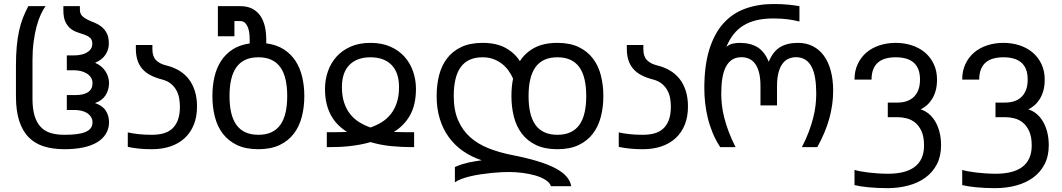

<svg xmlns="http://www.w3.org/2000/svg" viewBox="-20 -747 5394 975"><path d="M306.6 10.7Q249.5 10.7 204.1 -3.2Q158.7 -17.1 127 -48.6Q95.2 -80.1 78.1 -131.6Q61 -183.1 61 -258.3V-412.1Q61 -466.3 64.9 -509.8Q68.8 -553.2 76.7 -589.4Q84.5 -625.5 96.4 -656.2Q108.4 -687 124 -715.8H211.9Q199.2 -699.7 187.3 -673.8Q175.3 -647.9 166 -613.3Q156.7 -578.6 150.9 -535.4Q145 -492.2 145 -441.9V-245.6Q145 -193.4 155.8 -158.4Q166.5 -123.5 187 -102.1Q207.5 -80.6 237.5 -71.5Q267.6 -62.5 306.6 -62.5Q342.3 -62.5 368.4 -65.7Q394.5 -68.8 413.1 -76.4Q431.6 -84 440.7 -96.2Q449.7 -108.4 449.7 -125.5Q449.7 -142.1 441.2 -154.5Q432.6 -167 419.4 -174.6Q406.2 -182.1 390.1 -185.3Q374 -188.5 358.9 -188.5H319.3V-264.2H360.8Q380.9 -264.2 397.2 -267.3Q413.6 -270.5 425.3 -277.8Q437 -285.2 443.4 -296.6Q449.7 -308.1 449.7 -325.2Q449.7 -341.8 441.2 -354.2Q432.6 -366.7 419.4 -374.5Q406.2 -382.3 390.1 -386.2Q374 -390.1 358.9 -390.1H319.3V-465.8H357.9Q373 -465.8 389.2 -468.8Q405.3 -471.7 418.5 -478.8Q431.6 -485.8 440.2 -497.1Q448.7 -508.3 448.7 -525.4Q448.7 -544.9 437.7 -554.7Q426.8 -564.5 410.6 -570.3Q394.5 -576.2 375.2 -582.3Q356 -588.4 339.8 -600.6Q323.7 -612.8 312.7 -635Q301.8 -657.2 301.8 -695.3V-715.8H385.7V-698.2Q385.7 -678.2 396.7 -666.7Q407.7 -655.3 423.8 -647.5Q439.9 -639.6 459.2 -632.1Q478.5 -624.5 494.6 -612.1Q510.7 -599.6 521.7 -579.3Q532.7 -559.1 532.7 -525.4Q532.7 -494.6 515.4 -468.8Q498 -442.9 462.9 -428.2Q498 -412.6 515.9 -384.5Q533.7 -356.4 533.7 -325.2Q533.7 -290.5 515.9 -262.9Q498 -235.4 462.4 -223.6Q500.5 -210.9 517.1 -185.1Q533.7 -159.2 533.7 -126Q533.7 -94.2 518.1 -68.1Q502.4 -42 473.6 -24.7Q444.8 -7.3 403.1 1.7Q361.3 10.7 306.6 10.7Z M752 -62.5Q782.7 -62.5 808.6 -69.3Q834.5 -76.2 853.3 -92.5Q872.1 -108.9 882.8 -136.5Q893.6 -164.1 893.6 -205.6Q893.6 -225.1 890.1 -246.3Q886.7 -267.6 876.7 -286.6Q866.7 -305.7 849.1 -320.8Q831.5 -335.9 803.2 -343.3Q769 -352.1 743.9 -365.2Q718.8 -378.4 702.4 -397.5Q686 -416.5 678 -441.7Q669.9 -466.8 669.9 -500V-518.6H753.9V-496.1Q753.9 -460 772.7 -441.2Q791.5 -422.4 824.7 -414.6Q859.4 -406.2 888.2 -389.4Q917 -372.6 937.5 -346.7Q958 -320.8 969.2 -285.6Q980.5 -250.5 980.5 -206.1Q980.5 -153.8 964.1 -113.5Q947.8 -73.2 918 -45.7Q888.2 -18.1 845.9 -3.7Q803.7 10.7 752 10.7Q732.9 10.7 717 10Q701.2 9.3 687 7.8Q672.9 6.3 658.7 4.2Q644.5 2 628.9 -1V-74.7Q652.8 -69.3 682.6 -65.9Q712.4 -62.5 752 -62.5Z M1086.4 -715.8H1200.2Q1234.9 -715.8 1259.8 -703.4Q1284.7 -690.9 1300.8 -668.5Q1316.9 -646 1324.5 -614.7Q1332 -583.5 1332 -545.9V-526.9Q1384.3 -520 1420.9 -496.6Q1457.5 -473.1 1480.7 -437.5Q1503.9 -401.9 1514.6 -356.2Q1525.4 -310.5 1525.4 -259.3Q1525.4 -203.1 1512.7 -154.1Q1500 -105 1472.2 -68.4Q1444.3 -31.7 1399.9 -10.5Q1355.5 10.7 1292 10.7Q1228 10.7 1183.6 -10.5Q1139.2 -31.7 1111.3 -68.4Q1083.5 -105 1071 -154.1Q1058.6 -203.1 1058.6 -259.3Q1058.6 -310.1 1068.8 -355.5Q1079.1 -400.9 1101.8 -436.3Q1124.5 -471.7 1160.4 -495.4Q1196.3 -519 1248 -526.4V-543Q1248 -551.8 1247.1 -567.9Q1246.1 -584 1241.5 -600.1Q1236.8 -616.2 1226.8 -628.2Q1216.8 -640.1 1199.2 -640.1H1170.4V-563H1086.4ZM1145.5 -259.3Q1145.5 -212.4 1153.8 -175.8Q1162.1 -139.2 1179.7 -114Q1197.3 -88.9 1225.1 -75.7Q1252.9 -62.5 1292 -62.5Q1331.1 -62.5 1358.9 -75.7Q1386.7 -88.9 1404.3 -114Q1421.9 -139.2 1430.2 -175.8Q1438.5 -212.4 1438.5 -259.3Q1438.5 -306.2 1430.2 -342.8Q1421.9 -379.4 1404.3 -404.5Q1386.7 -429.7 1358.9 -442.9Q1331.1 -456.1 1292 -456.1Q1252.9 -456.1 1225.1 -442.9Q1197.3 -429.7 1179.7 -404.5Q1162.1 -379.4 1153.8 -342.8Q1145.5 -306.2 1145.5 -259.3Z M1861.3 -529.3Q1919.4 -529.3 1962.6 -510Q2005.9 -490.7 2034.7 -458.3Q2063.5 -425.8 2077.9 -383.5Q2092.3 -341.3 2092.3 -295.9Q2092.3 -215.8 2062.5 -162.4Q2032.7 -108.9 1980 -77.1Q1990.2 -76.7 2001.7 -76.4Q2013.2 -76.2 2024.4 -75.9Q2035.6 -75.7 2046.1 -75.7Q2056.6 -75.7 2064.9 -75.7H2083V0H2064.9Q2020.5 0 1967.5 -4.9Q1914.6 -9.8 1861.3 -25.4Q1835 -17.6 1807.9 -12.7Q1780.8 -7.8 1754.9 -4.9Q1729 -2 1704.3 -1Q1679.7 0 1657.7 0H1639.6V-75.7H1657.7Q1666 -75.7 1676.5 -75.7Q1687 -75.7 1698.2 -75.9Q1709.5 -76.2 1720.7 -76.4Q1731.9 -76.7 1742.2 -77.1Q1715.8 -93.8 1695.1 -115Q1674.3 -136.2 1659.9 -163.1Q1645.5 -189.9 1637.9 -222.9Q1630.4 -255.9 1630.4 -295.9Q1630.4 -341.3 1644.8 -383.5Q1659.2 -425.8 1688 -458.3Q1716.8 -490.7 1760 -510Q1803.2 -529.3 1861.3 -529.3ZM1716.3 -304.7Q1716.3 -259.3 1727.8 -225.1Q1739.3 -190.9 1759 -166.5Q1778.8 -142.1 1805.2 -126Q1831.5 -109.9 1861.3 -99.6Q1891.1 -109.9 1917.5 -126Q1943.8 -142.1 1963.6 -166.5Q1983.4 -190.9 1994.9 -225.1Q2006.3 -259.3 2006.3 -304.7Q2006.3 -378.9 1968 -417.5Q1929.7 -456.1 1861.3 -456.1Q1793 -456.1 1754.6 -417.5Q1716.3 -378.9 1716.3 -304.7Z M2284.2 -259.3Q2284.2 -187.5 2306.2 -136.7Q2328.1 -85.9 2366.9 -51Q2405.8 -16.1 2459.5 5.4Q2513.2 26.9 2577.1 39.6Q2652.3 54.2 2707.3 70.8Q2762.2 87.4 2799.1 106.7Q2835.9 126 2856 148.7Q2876 171.4 2880.9 198.7H2777.8Q2772 180.2 2750.2 166.5Q2728.5 152.8 2698.2 144Q2668 135.3 2633.1 130.9Q2598.1 126.5 2566.9 126.5Q2550.3 126.5 2527.1 127.4Q2503.9 128.4 2477.8 131.1Q2451.7 133.8 2424.3 137.7Q2397 141.6 2371.6 147.5Q2346.2 153.3 2325 161.1Q2303.7 168.9 2290 178.7V101.1Q2310.1 92.3 2327.4 86.9Q2344.7 81.5 2360.8 77.9Q2377 74.2 2392.8 72Q2408.7 69.8 2426.3 66.9Q2374 49.8 2331.8 20.5Q2289.6 -8.8 2259.5 -49.8Q2229.5 -90.8 2213.4 -143.3Q2197.3 -195.8 2197.3 -259.3Q2197.3 -315.4 2209.7 -364.5Q2222.2 -413.6 2250 -450.2Q2277.8 -486.8 2322.3 -508.1Q2366.7 -529.3 2430.7 -529.3Q2500 -529.3 2546.4 -504.2Q2592.8 -479 2620.1 -436.5Q2647 -479 2693.8 -504.2Q2740.7 -529.3 2810.5 -529.3Q2874 -529.3 2918.5 -508.1Q2962.9 -486.8 2990.7 -450.2Q3018.6 -413.6 3031.2 -364.5Q3043.9 -315.4 3043.9 -259.3Q3043.9 -203.1 3031.2 -154.1Q3018.6 -105 2990.7 -68.4Q2962.9 -31.7 2918.5 -10.5Q2874 10.7 2810.5 10.7Q2746.6 10.7 2702.1 -10.5Q2657.7 -31.7 2629.9 -68.4Q2602.1 -105 2589.6 -154.1Q2577.1 -203.1 2577.1 -259.3Q2577.1 -282.7 2579.1 -304.7Q2581.1 -326.7 2585.4 -347.7Q2576.7 -368.2 2562.7 -387.7Q2548.8 -407.2 2529.8 -422.4Q2510.7 -437.5 2486.1 -446.8Q2461.4 -456.1 2430.7 -456.1Q2391.6 -456.1 2363.8 -442.9Q2335.9 -429.7 2318.4 -404.5Q2300.8 -379.4 2292.5 -342.8Q2284.2 -306.2 2284.2 -259.3ZM2664.1 -259.3Q2664.1 -212.4 2672.4 -175.8Q2680.7 -139.2 2698.2 -114Q2715.8 -88.9 2743.7 -75.7Q2771.5 -62.5 2810.5 -62.5Q2849.6 -62.5 2877.4 -75.7Q2905.3 -88.9 2922.9 -114Q2940.4 -139.2 2948.7 -175.8Q2957 -212.4 2957 -259.3Q2957 -306.2 2948.7 -342.8Q2940.4 -379.4 2922.9 -404.5Q2905.3 -429.7 2877.4 -442.9Q2849.6 -456.1 2810.5 -456.1Q2771.5 -456.1 2743.7 -442.9Q2715.8 -429.7 2698.2 -404.5Q2680.7 -379.4 2672.4 -342.8Q2664.1 -306.2 2664.1 -259.3Z M3245.1 -62.5Q3275.9 -62.5 3301.8 -69.3Q3327.6 -76.2 3346.4 -92.5Q3365.2 -108.9 3376 -136.5Q3386.7 -164.1 3386.7 -205.6Q3386.7 -225.1 3383.3 -246.3Q3379.9 -267.6 3369.9 -286.6Q3359.9 -305.7 3342.3 -320.8Q3324.7 -335.9 3296.4 -343.3Q3262.2 -352.1 3237.1 -365.2Q3211.9 -378.4 3195.6 -397.5Q3179.2 -416.5 3171.1 -441.7Q3163.1 -466.8 3163.1 -500V-518.6H3247.1V-496.1Q3247.1 -460 3265.9 -441.2Q3284.7 -422.4 3317.9 -414.6Q3352.5 -406.2 3381.3 -389.4Q3410.2 -372.6 3430.7 -346.7Q3451.2 -320.8 3462.4 -285.6Q3473.6 -250.5 3473.6 -206.1Q3473.6 -153.8 3457.3 -113.5Q3440.9 -73.2 3411.1 -45.7Q3381.3 -18.1 3339.1 -3.7Q3296.9 10.7 3245.1 10.7Q3226.1 10.7 3210.2 10Q3194.3 9.3 3180.2 7.8Q3166 6.3 3151.9 4.2Q3137.7 2 3122.1 -1V-74.7Q3146 -69.3 3175.8 -65.9Q3205.6 -62.5 3245.1 -62.5Z M3841.8 -309.6Q3841.8 -351.1 3834.2 -379.4Q3826.7 -407.7 3813.5 -424.8Q3800.3 -441.9 3782.7 -449.2Q3765.1 -456.5 3745.6 -456.5Q3716.8 -456.5 3697.3 -443.6Q3677.7 -430.7 3665.5 -406.5Q3653.3 -382.3 3647.9 -348.1Q3642.6 -314 3642.6 -271.5Q3642.6 -243.7 3646 -213.1Q3649.4 -182.6 3658 -148.9Q3666.5 -115.2 3680.4 -78.1Q3694.3 -41 3715.3 0H3637.2Q3614.3 -35.2 3598.9 -72.5Q3583.5 -109.9 3574.2 -148.2Q3564.9 -186.5 3560.8 -224.4Q3556.6 -262.2 3556.6 -298.3Q3556.6 -415 3582.3 -496.6Q3607.9 -578.1 3654.3 -629.2Q3700.7 -680.2 3765.4 -703.4Q3830.1 -726.6 3907.7 -726.6Q3953.6 -726.6 3985.6 -723.1Q4017.6 -719.7 4039.6 -715.8V-637.7Q4025.4 -641.1 4011.2 -644Q3997.1 -647 3981.2 -648.9Q3965.3 -650.9 3947.5 -652.1Q3929.7 -653.3 3907.7 -653.3Q3860.4 -653.3 3822.8 -644.5Q3785.2 -635.7 3755.9 -617.9Q3726.6 -600.1 3705.1 -572.8Q3683.6 -545.4 3668.5 -508.8Q3684.1 -522 3701.9 -525.6Q3719.7 -529.3 3735.4 -529.3Q3791 -529.3 3826.9 -507.1Q3862.8 -484.9 3883.8 -433.1Q3904.8 -484.9 3940.7 -507.1Q3976.6 -529.3 4032.2 -529.3Q4074.2 -529.3 4107.4 -512.5Q4140.6 -495.6 4163.6 -464.4Q4186.5 -433.1 4198.7 -387.9Q4210.9 -342.8 4210.9 -286.6Q4210.9 -216.3 4191.4 -145.5Q4171.9 -74.7 4130.4 0H4052.2Q4073.2 -41 4087.2 -78.1Q4101.1 -115.2 4109.6 -148.9Q4118.2 -182.6 4121.6 -213.1Q4125 -243.7 4125 -271.5Q4125 -314 4119.6 -348.1Q4114.3 -382.3 4102.1 -406.5Q4089.8 -430.7 4070.1 -443.6Q4050.3 -456.5 4022 -456.5Q4002.9 -456.5 3985.4 -449.2Q3967.8 -441.9 3954.6 -424.8Q3941.4 -407.7 3933.6 -379.4Q3925.8 -351.1 3925.8 -309.6V-211.9H3841.8Z M4672.4 -8.3Q4672.4 -52.2 4659.7 -80.3Q4647 -108.4 4627.4 -124.3Q4607.9 -140.1 4584.2 -146Q4560.5 -151.9 4539.1 -151.9H4488.3V-226.1H4537.6Q4562.5 -226.1 4583.3 -232.9Q4604 -239.7 4619.4 -253.9Q4634.8 -268.1 4643.3 -290.3Q4651.9 -312.5 4651.9 -343.3Q4651.9 -374 4643.1 -395.5Q4634.3 -417 4618.2 -430.4Q4602.1 -443.8 4579.3 -450Q4556.6 -456.1 4528.8 -456.1Q4501 -456.1 4478.3 -450Q4455.6 -443.8 4439.5 -430.4Q4423.3 -417 4414.6 -395.3Q4405.8 -373.5 4405.8 -342.8H4319.3Q4319.3 -387.2 4335.7 -421.9Q4352.1 -456.5 4380.1 -480.5Q4408.2 -504.4 4446.5 -516.8Q4484.9 -529.3 4528.8 -529.3Q4572.8 -529.3 4611.1 -516.6Q4649.4 -503.9 4677.5 -480Q4705.6 -456.1 4721.9 -421.4Q4738.3 -386.7 4738.3 -342.8Q4738.3 -310.5 4731.2 -285.9Q4724.1 -261.2 4712.4 -242.9Q4700.7 -224.6 4685.8 -211.9Q4670.9 -199.2 4655.3 -191.4Q4675.8 -185.5 4694.6 -170.7Q4713.4 -155.8 4727.8 -132.6Q4742.2 -109.4 4750.5 -78.1Q4758.8 -46.9 4758.8 -8.8Q4758.8 45.9 4737.8 86.7Q4716.8 127.4 4679.9 154.5Q4643.1 181.6 4593 195.1Q4543 208.5 4485.4 208.5Q4460.4 208.5 4436.5 207.3Q4412.6 206.1 4391.1 204.1Q4369.6 202.1 4351.3 199.2Q4333 196.3 4319.3 192.9V115.7Q4331.1 119.6 4349.4 123Q4367.7 126.5 4390.4 129.2Q4413.1 131.8 4438.5 133.5Q4463.9 135.3 4489.7 135.3Q4531.7 135.3 4565.4 127.2Q4599.1 119.1 4623 101.8Q4647 84.5 4659.7 57.1Q4672.4 29.8 4672.4 -8.3Z M5219.2 -8.3Q5219.2 -52.2 5206.5 -80.3Q5193.8 -108.4 5174.3 -124.3Q5154.8 -140.1 5131.1 -146Q5107.4 -151.9 5085.9 -151.9H5035.2V-226.1H5084.5Q5109.4 -226.1 5130.1 -232.9Q5150.9 -239.7 5166.3 -253.9Q5181.6 -268.1 5190.2 -290.3Q5198.7 -312.5 5198.7 -343.3Q5198.7 -374 5189.9 -395.5Q5181.2 -417 5165 -430.4Q5148.9 -443.8 5126.2 -450Q5103.5 -456.1 5075.7 -456.1Q5047.9 -456.1 5025.1 -450Q5002.4 -443.8 4986.3 -430.4Q4970.2 -417 4961.4 -395.3Q4952.6 -373.5 4952.6 -342.8H4866.2Q4866.2 -387.2 4882.6 -421.9Q4898.9 -456.5 4927 -480.5Q4955.1 -504.4 4993.4 -516.8Q5031.7 -529.3 5075.7 -529.3Q5119.6 -529.3 5158 -516.6Q5196.3 -503.9 5224.4 -480Q5252.4 -456.1 5268.8 -421.4Q5285.2 -386.7 5285.2 -342.8Q5285.2 -310.5 5278.1 -285.9Q5271 -261.2 5259.3 -242.9Q5247.6 -224.6 5232.7 -211.9Q5217.8 -199.2 5202.1 -191.4Q5222.7 -185.5 5241.5 -170.7Q5260.3 -155.8 5274.7 -132.6Q5289.1 -109.4 5297.4 -78.1Q5305.7 -46.9 5305.7 -8.8Q5305.7 45.9 5284.7 86.7Q5263.7 127.4 5226.8 154.5Q5189.9 181.6 5139.9 195.1Q5089.8 208.5 5032.2 208.5Q5007.3 208.5 4983.4 207.3Q4959.5 206.1 4938 204.1Q4916.5 202.1 4898.2 199.2Q4879.9 196.3 4866.2 192.9V115.7Q4877.9 119.6 4896.2 123Q4914.6 126.5 4937.3 129.2Q4960 131.8 4985.4 133.5Q5010.7 135.3 5036.6 135.3Q5078.6 135.3 5112.3 127.2Q5146 119.1 5169.9 101.8Q5193.8 84.5 5206.5 57.1Q5219.2 29.8 5219.2 -8.3Z"/></svg>

Font: Arian AMU
Style: Regular
Weight: 400
Designer: Ruben Hakobyan (Tarumian)
Foundry: Ruben Hakobyan (Tarumian)
Version: Version 4.003